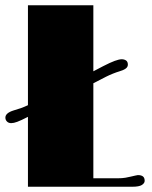

<svg xmlns="http://www.w3.org/2000/svg" viewBox="-20 -711 578 731"><path d="M86.4 -266.1Q72.8 -259.3 63 -254.6Q53.2 -250 45.9 -247.3Q38.6 -244.6 33 -243.4Q27.3 -242.2 22.5 -242.2Q12.7 -242.2 6.6 -248.3Q0.5 -254.4 0.5 -263.2Q0.5 -280.8 31.7 -290.5Q47.4 -294.9 59.6 -299.3Q71.8 -303.7 86.4 -310.5V-690.9H335.4V-439.5L372.6 -459Q399.9 -473.1 416.7 -479.2Q433.6 -485.4 443.4 -485.4Q453.1 -485.4 460 -480.7Q466.8 -476.1 466.8 -464.8Q466.8 -455.6 458 -449.5Q449.2 -443.4 433.6 -439Q424.8 -436.5 410.6 -430.9Q396.5 -425.3 383.8 -418.9L335.4 -394V-32.2H426.8Q445.8 -32.2 457.8 -34.4Q469.7 -36.6 478 -38.6Q487.8 -40.5 494.9 -42.5Q502 -44.4 504.9 -44.4Q517.6 -44.4 524.2 -39.3Q530.8 -34.2 530.8 -22.5Q530.8 -13.7 520.3 -6.8Q509.8 0 482.9 0H86.4Z"/></svg>

Font: Limelight
Style: Regular
Weight: 400
Designer: Nicole Fally with help from Eben Sorkin
Foundry: Nicole Fally with help from Eben Sorkin
Version: Version 1.002